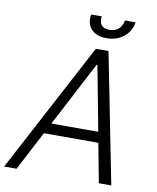

<svg xmlns="http://www.w3.org/2000/svg" viewBox="-114 -984 868 1059"><g transform="rotate(10 320.0 -454.5)"><path d="M52.2 0H-17.4L367.9 -727.3H438.9L582.7 0H513.1L471.6 -219.1H166.9ZM198.2 -278.8H460.6L392 -641H387.4ZM499.3 -909.1H558.9Q550.4 -858 511.2 -826.5Q471.9 -795.1 414.8 -795.1Q358 -795.1 329.5 -826.5Q301.1 -858 309.7 -909.1H369.3Q364.3 -879.6 377.3 -861.5Q390.3 -843.4 422.9 -843.4Q455.6 -843.4 475 -861.5Q494.3 -879.6 499.3 -909.1Z"/></g></svg>

Font: Karasuma Gothic
Style: Light Italic
Weight: 300
Italic angle: 9.39998°
Designer: Rasmus Andersson / Ryoko Nishizuka
Foundry: rsms
Version: Version 1.00